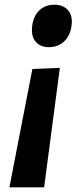

<svg xmlns="http://www.w3.org/2000/svg" viewBox="-20 -577 345 818"><path d="M20 221H168L235 -288L118 -283ZM116 -448C116 -404 144 -376 188 -376C253 -376 286 -428 286 -486C286 -530 256 -557 212 -557C147 -557 116 -506 116 -448Z"/></svg>

Font: Bitter
Style: Bold Italic
Weight: 700
Designer: Sol Matas
Foundry: Sol Matas
Version: Version 1.002